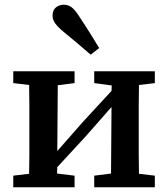

<svg xmlns="http://www.w3.org/2000/svg" viewBox="-20 -791 711 811"><path d="M378 -440V-490H634V-440L567 -432Q566 -394 566 -351.5Q566 -309 566 -274V-215Q566 -180 566 -137.5Q566 -95 567 -57L634 -49V0H378V-49L449 -58L451 -339L341 -214L222 -85L221 -58L295 -49V0H36V-49L103 -57Q104 -95 104 -137.5Q104 -180 104 -215V-274Q104 -309 104 -351.5Q104 -394 103 -432L36 -440V-490H295V-440L224 -431L222 -153L331 -277L451 -407L452 -430ZM399 -588 363 -560Q337 -583 309.5 -606Q282 -629 248 -657Q224 -677 213 -692.5Q202 -708 202 -725Q202 -748 216 -759.5Q230 -771 249 -771Q269 -771 283.5 -759.5Q298 -748 315 -721Q341 -682 360.5 -650.5Q380 -619 399 -588Z"/></svg>

Font: Source Serif 4 SmText Semibold
Style: Regular
Weight: 600
Designer: Frank Grießhammer
Foundry: Adobe
Version: Version 4.005;hotconv 1.1.0;makeotfexe 2.6.0